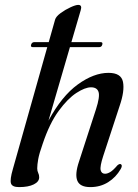

<svg xmlns="http://www.w3.org/2000/svg" viewBox="-20 -755 563 784"><path d="M107 -572.5Q110 -583 120.5 -583H179L205 -675Q208.5 -687.5 227.5 -701.5Q246.5 -715.5 267.8 -725.2Q289 -735 299.5 -735Q316.5 -735 309.5 -713L271.5 -583H390.5Q401 -583 397.5 -572.5Q395 -562.5 384.5 -562.5H265.5L178 -262.5Q232 -362.5 297.5 -410Q363 -457.5 423 -457.5Q475 -457.5 482.2 -420.5Q489.5 -383.5 468.5 -322.5L401.5 -118Q387.5 -75 391 -60.2Q394.5 -45.5 409 -45.5Q418.5 -45.5 430.2 -52.5Q442 -59.5 459 -79.5Q468 -87.5 473.5 -84.5Q481.5 -80 473 -65Q453.5 -31 421.5 -11Q389.5 9 349 9Q306.5 9 295.8 -17Q285 -43 302.5 -95L372 -309Q388.5 -360 382.5 -379.2Q376.5 -398.5 351.5 -398.5Q327.5 -398.5 292 -375.5Q256.5 -352.5 219.5 -302Q182.5 -251.5 154.5 -168.5Q140 -127.5 136 -104.8Q132 -82 132 -67.5Q132 -57 136 -49Q140 -41 140 -31Q140 -13 117.8 -2Q95.5 9 58 9Q29.5 9 24.8 -6.2Q20 -21.5 32.5 -64.5L173 -562.5H114Q104 -562.5 107 -572.5Z"/></svg>

Font: Fraunces 72pt S000
Style: Italic
Weight: 400
Italic angle: -16°
Version: Version 1.000; ttfautohint (v1.8.3)